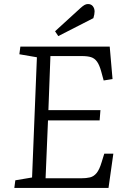

<svg xmlns="http://www.w3.org/2000/svg" viewBox="-20 -932 621 952"><path d="M163 -648 76 -663 81 -701H524L538 -540L494 -533L482 -577Q473 -610 461 -626.5Q449 -643 431.5 -648.5Q414 -654 386 -654H230L220 -386H478L474 -335H218L206 -48H382Q408 -48 426.5 -52.5Q445 -57 459 -74Q473 -91 484 -128L497 -170H542L518 0H51L56 -38L139 -52ZM379 -892Q390 -902 398.5 -907Q407 -912 416 -912Q432 -912 440.5 -901Q449 -890 449 -875Q449 -868 447.5 -860Q446 -852 443 -842L269 -753L253 -777Z"/></svg>

Font: Literata Light
Style: Italic
Weight: 300
Italic angle: -2°
Designer: Latin by Veronika Burian and Jose Scaglione. Greek by Irene Vlachou. Cyrillic by Vera Evstafieva
Foundry: TypeTogether
Version: Version 3.103;gftools[0.9.29]